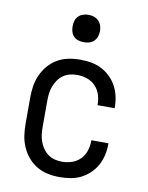

<svg xmlns="http://www.w3.org/2000/svg" viewBox="-84 -794 667 863"><g transform="rotate(10 250.0 -362.5)"><path d="M247 8Q220 8 193.5 2.5Q167 -3 144 -16.5Q121 -30 103.5 -50.5Q86 -71 75 -95.5Q64 -120 60 -146.5Q56 -173 56 -200V-320Q56 -347 60 -373.5Q64 -400 75 -424.5Q86 -449 103.5 -469.5Q121 -490 144 -503.5Q167 -517 193.5 -522.5Q220 -528 247 -528Q272 -528 297 -524Q322 -520 344 -509Q366 -498 384.5 -480.5Q403 -463 415 -441Q427 -419 432.5 -394.5Q438 -370 438 -345V-340H360V-343Q360 -366 353 -388Q346 -410 330 -426.5Q314 -443 292 -450.5Q270 -458 247 -458Q230 -458 213.5 -454Q197 -450 183 -440Q169 -430 159.5 -416Q150 -402 144 -386.5Q138 -371 136 -354Q134 -337 134 -320V-200Q134 -183 136 -166Q138 -149 144 -133.5Q150 -118 159.5 -104Q169 -90 183 -80Q197 -70 213.5 -66Q230 -62 247 -62Q270 -62 292 -69.5Q314 -77 330 -93.5Q346 -110 353 -132Q360 -154 360 -177V-180H438V-175Q438 -150 432.5 -125.5Q427 -101 415 -79Q403 -57 384.5 -39.5Q366 -22 344 -11Q322 0 297 4Q272 8 247 8ZM250 -608Q237 -608 225 -611.5Q213 -615 204 -624Q195 -633 191.5 -645Q188 -657 188 -670Q188 -683 191.5 -695Q195 -707 204 -716Q213 -725 225 -729Q237 -733 250 -733Q263 -733 275 -729Q287 -725 296 -716Q305 -707 309 -695Q313 -683 313 -670Q313 -657 309 -645Q305 -633 296 -624Q287 -615 275 -611.5Q263 -608 250 -608Z"/></g></svg>

Font: Iosevka MaddieWtf
Style: Regular
Weight: 400
Monospace: yes
Designer: Belleve Invis
Foundry: Belleve Invis
Version: Version 31.3.0; ttfautohint (v1.8.3)